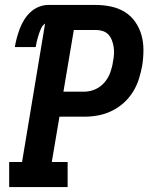

<svg xmlns="http://www.w3.org/2000/svg" viewBox="-20 -755 640 775"><path d="M17 0V-101H69L162 -660Q151 -652 145.5 -639.5Q140 -627 136 -614.5Q132 -602 129 -590Q126 -578 124 -565H40Q43 -584 48 -602.5Q53 -621 60 -639.5Q67 -658 77.5 -675Q88 -692 103 -706Q118 -720 137 -727.5Q156 -735 174 -735H367Q398 -735 428.5 -728.5Q459 -722 484 -706.5Q509 -691 526 -666.5Q543 -642 551 -613.5Q559 -585 559 -553.5Q559 -522 554 -490Q549 -463 540.5 -436Q532 -409 516.5 -384Q501 -359 478.5 -339Q456 -319 429.5 -306.5Q403 -294 375.5 -289Q348 -284 320 -284H220L189 -101H253V0ZM236 -385H320Q343 -385 364.5 -394.5Q386 -404 401.5 -422Q417 -440 425 -462Q433 -484 436 -506Q439 -520 440 -535Q441 -550 439 -564Q437 -578 432 -591.5Q427 -605 418 -615Q409 -625 395.5 -629.5Q382 -634 367 -634H278Z"/></svg>

Font: Iosevka Slab Extended
Style: Bold Italic
Weight: 700
Width: 7
Italic angle: -9°
Monospace: yes
Designer: Belleve Invis
Foundry: Belleve Invis
Version: Version 11.1.0; ttfautohint (v1.8.3)